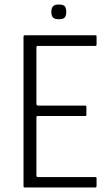

<svg xmlns="http://www.w3.org/2000/svg" viewBox="-20 -829 484 849"><path d="M90 0Q84 0 84 -6V-667Q84 -673 90 -673H401Q405 -673 406 -672Q407 -671 407 -666V-633Q407 -629 406 -627.5Q405 -626 401 -626H147Q143 -626 142 -624Q141 -622 141 -619V-370Q141 -367 143 -364.5Q145 -362 148 -362H356Q360 -362 361 -361Q362 -360 362 -355V-323Q362 -319 361 -317.5Q360 -316 356 -316H147Q143 -316 142 -314.5Q141 -313 141 -309V-55Q141 -51 142 -48.5Q143 -46 148 -46H400Q405 -46 406 -45Q407 -44 407 -39V-8Q407 -3 405.5 -1.5Q404 0 400 0ZM273 -777Q273 -760 266.5 -752Q260 -744 240 -744Q221 -744 214 -752Q207 -760 207 -777Q207 -792 214 -800.5Q221 -809 240 -809Q261 -809 267 -800.5Q273 -792 273 -777Z"/></svg>

Font: Glory Light
Style: Regular
Weight: 300
Version: Version 1.011